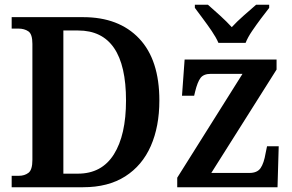

<svg xmlns="http://www.w3.org/2000/svg" viewBox="-20 -786 1226 806"><path d="M29 0V-48H59Q83 -48 99.5 -60.5Q116 -73 116 -115V-602Q116 -643 99 -654.5Q82 -666 57 -666H29V-714H329Q479 -714 564 -624.5Q649 -535 649 -364Q649 -255 613 -173Q577 -91 505.5 -45.5Q434 0 329 0ZM307 -57Q407 -57 458 -138Q509 -219 509 -364Q509 -658 308 -658H246V-57ZM724 0V-40L998 -476H865Q835 -476 822 -459Q809 -442 799 -401L795 -384H744L755 -536H1141V-494L867 -60H1027Q1060 -60 1074 -80.5Q1088 -101 1095 -143L1101 -172H1150L1145 0ZM897 -606Q887 -629 869 -655.5Q851 -682 831.5 -708Q812 -734 798 -753V-766H853Q875 -747 903.5 -721Q932 -695 953 -672Q974 -695 1003.5 -721Q1033 -747 1055 -766H1110V-753Q1095 -734 1075.5 -708Q1056 -682 1038 -655.5Q1020 -629 1011 -606Z"/></svg>

Font: Noto Serif SemiCondensed SemiBold
Style: Regular
Weight: 600
Width: 4
Designer: Monotype Design Team
Foundry: Monotype Imaging Inc.
Version: Version 2.013; ttfautohint (v1.8.4.7-5d5b)